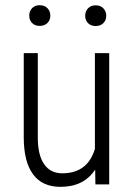

<svg xmlns="http://www.w3.org/2000/svg" viewBox="-20 -705 509 734"><path d="M344.7 -1.5 343.8 -56.6Q321.8 -23.4 288.8 -7.1Q255.9 9.3 211.4 9.3Q141.6 9.3 106.4 -38.6Q71.3 -85.9 70.8 -177.7V-500.5V-502H72.3H123H124.5V-500.5V-179.2Q124.5 -111.8 148.9 -77.1Q172.9 -42.5 217.8 -42.5Q314.9 -42.5 342.8 -135.7V-500.5V-502H344.2H396.5H397.5V-500.5V-1.5V0H396.5H346.2H344.7ZM305.7 -644.5Q305.7 -661.6 316.4 -673.1Q327.1 -684.6 345.7 -684.6Q364.3 -684.6 375.2 -673.1Q386.2 -661.6 386.2 -644.5Q386.2 -627.9 375.2 -616.7Q364.3 -605.5 345.7 -605.5Q327.1 -605.5 316.4 -616.7Q305.7 -627.9 305.7 -644.5ZM91.8 -645Q91.8 -662.1 102.5 -673.6Q113.3 -685.1 131.8 -685.1Q150.4 -685.1 161.4 -673.6Q172.4 -662.1 172.4 -645Q172.4 -628.4 161.4 -617.2Q150.4 -606 131.8 -606Q113.3 -606 102.5 -617.2Q91.8 -628.4 91.8 -645Z"/></svg>

Font: MAUL Condensed Light
Style: Light
Weight: 300
Designer: MAUL
Version: Version 2.137; 2017; ttfautohint (v1.8.3)